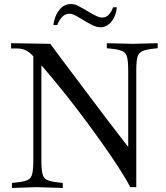

<svg xmlns="http://www.w3.org/2000/svg" viewBox="-20 -927 821 951"><path d="M625 0Q606 -38 567.5 -97.5Q529 -157 478.5 -228Q428 -299 371.5 -373.5Q315 -448 257.5 -518Q200 -588 149 -644Q136 -659 123 -668.5Q110 -678 96 -682.5Q82 -687 65 -687H35V-713L229 -710Q243 -691 273 -650.5Q303 -610 342.5 -558Q382 -506 424.5 -449Q467 -392 507.5 -339Q548 -286 580 -244.5Q612 -203 629 -181L615 -156V-577Q615 -622 609.5 -644Q604 -666 586 -674Q568 -682 529 -686L509 -688V-713L639 -710L761 -713V-688L741 -686Q703 -682 684.5 -673.5Q666 -665 660.5 -643.5Q655 -622 655 -577V0ZM39 4V-21L59 -23Q98 -27 116 -35Q134 -43 139.5 -65.5Q145 -88 145 -133V-659L185 -658V-133Q185 -88 190.5 -65.5Q196 -43 214.5 -35Q233 -27 271 -23L291 -21V4L163 0ZM478 -792Q459 -792 441 -801Q423 -810 410 -817L384 -833Q366 -844 351.5 -851.5Q337 -859 323 -859Q301 -859 285 -840Q269 -821 264 -803H245Q245 -818 254 -842.5Q263 -867 282 -887Q301 -907 331 -907Q350 -907 369 -897Q388 -887 398 -881L435 -859Q443 -855 458 -847.5Q473 -840 486 -840Q506 -840 519.5 -855Q533 -870 540 -891H559Q554 -846 531 -819Q508 -792 478 -792Z"/></svg>

Font: Baskervville
Style: Regular
Weight: 400
Designer: Alexis Faudot, Rémi Forte, Morgane Pierson, Rafael Ribas, Tanguy Vanlaeys, Rosalie Wagner, Thomas Huot-Marchand
Foundry: ANRT
Version: Version 1.100